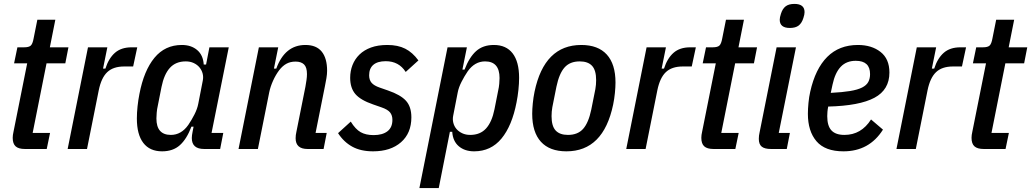

<svg xmlns="http://www.w3.org/2000/svg" viewBox="-20 -762 5274 982"><path d="M107 0Q75 0 60 -13.5Q45 -27 45 -57Q45 -71 49 -88L119 -438H52L69 -520H103Q128 -520 137.5 -529Q147 -538 152 -566L171 -661H263L235 -520H330L314 -438H218L147 -82H236L219 0Z M326 0 430 -520H529L507 -411H519Q536 -464 568 -492Q600 -520 653 -520H682L661 -422H615Q559 -422 528.5 -393Q498 -364 485 -300L425 0Z M1024 0Q961 0 961 -56Q961 -69 965 -88L970 -114H959Q935 -51 900 -19.5Q865 12 809 12Q746 12 713 -31Q680 -74 680 -156Q680 -185 683.5 -218Q687 -251 693 -281Q716 -401 770 -466.5Q824 -532 910 -532Q958 -532 988.5 -506Q1019 -480 1022 -432H1034L1051 -520H1150L1062 -82H1122L1106 0ZM854 -72Q907 -72 943 -123Q960 -148 974.5 -176.5Q989 -205 994 -231L1017 -349Q1021 -368 1016.5 -385.5Q1012 -403 1000.5 -417Q989 -431 971 -439.5Q953 -448 930 -448Q879 -448 849 -415Q819 -382 806 -317L787 -221Q783 -204 781.5 -185.5Q780 -167 780 -156Q780 -72 854 -72Z M1200 0 1304 -520H1403L1381 -411H1393Q1437 -532 1542 -532Q1598 -532 1625.5 -498Q1653 -464 1653 -400Q1653 -383 1649.5 -362Q1646 -341 1642 -322L1594 -82H1651L1635 0H1553Q1492 0 1492 -55Q1492 -71 1496 -88L1542 -318Q1545 -335 1547.5 -352Q1550 -369 1550 -383Q1550 -418 1535 -432.5Q1520 -447 1492 -447Q1465 -447 1445 -436Q1425 -425 1408 -403Q1390 -379 1376.5 -349Q1363 -319 1357 -290L1299 0Z M1888 12Q1825 12 1781.5 -12Q1738 -36 1709 -81L1774 -140Q1798 -101 1824.5 -86Q1851 -71 1891 -71Q1936 -71 1961.5 -90.5Q1987 -110 1987 -149Q1987 -172 1975 -187Q1963 -202 1931 -213L1888 -228Q1824 -250 1797.5 -281Q1771 -312 1771 -364Q1771 -399 1783 -429.5Q1795 -460 1818.5 -483Q1842 -506 1877.5 -519Q1913 -532 1961 -532Q2015 -532 2052.5 -513Q2090 -494 2120 -453L2055 -394Q2020 -449 1953 -449Q1911 -449 1889.5 -430.5Q1868 -412 1868 -377Q1868 -353 1880.5 -338.5Q1893 -324 1922 -314L1965 -299Q2029 -277 2056.5 -246.5Q2084 -216 2084 -162Q2084 -81 2031 -34.5Q1978 12 1888 12Z M2269 -520H2368L2345 -406H2356Q2380 -469 2415 -500.5Q2450 -532 2506 -532Q2569 -532 2602 -489Q2635 -446 2635 -364Q2635 -335 2631.5 -302Q2628 -269 2622 -239Q2599 -119 2545 -53.5Q2491 12 2405 12Q2357 12 2326.5 -14Q2296 -40 2293 -88H2281L2224 200H2125ZM2385 -72Q2436 -72 2466 -105Q2496 -138 2509 -203L2528 -299Q2532 -316 2533.5 -334Q2535 -352 2535 -363Q2535 -448 2461 -448Q2408 -448 2372 -397Q2355 -372 2340.5 -343.5Q2326 -315 2321 -289L2298 -171Q2294 -152 2298.5 -134Q2303 -116 2314.5 -102.5Q2326 -89 2344 -80.5Q2362 -72 2385 -72Z M2877 12Q2791 12 2746.5 -37Q2702 -86 2702 -180Q2702 -203 2705 -233.5Q2708 -264 2714 -293Q2764 -532 2953 -532Q3039 -532 3083.5 -483Q3128 -434 3128 -340Q3128 -317 3125 -286.5Q3122 -256 3116 -227Q3066 12 2877 12ZM2885 -72Q2935 -72 2962.5 -103Q2990 -134 3004 -201L3025 -306Q3027 -317 3028 -329Q3029 -341 3029 -352Q3029 -403 3008 -425.5Q2987 -448 2945 -448Q2895 -448 2867.5 -417Q2840 -386 2826 -319L2805 -214Q2803 -203 2802 -191Q2801 -179 2801 -168Q2801 -117 2822 -94.5Q2843 -72 2885 -72Z M3183 0 3287 -520H3386L3364 -411H3376Q3393 -464 3425 -492Q3457 -520 3510 -520H3539L3518 -422H3472Q3416 -422 3385.5 -393Q3355 -364 3342 -300L3282 0Z M3629 0Q3597 0 3582 -13.5Q3567 -27 3567 -57Q3567 -71 3571 -88L3641 -438H3574L3591 -520H3625Q3650 -520 3659.5 -529Q3669 -538 3674 -566L3693 -661H3785L3757 -520H3852L3836 -438H3740L3669 -82H3758L3741 0Z M4020 -619Q3968 -619 3968 -661Q3968 -673 3974 -691Q3982 -717 3998 -729.5Q4014 -742 4043 -742Q4095 -742 4095 -700Q4095 -688 4089 -670Q4081 -644 4065 -631.5Q4049 -619 4020 -619ZM3923 0Q3891 0 3876 -12Q3861 -24 3861 -52Q3861 -68 3865 -85L3952 -520H4051L3963 -82H4020L4004 0Z M4294 12Q4200 12 4156 -39.5Q4112 -91 4112 -180Q4112 -205 4115 -236Q4118 -267 4124 -293Q4150 -410 4211 -471Q4272 -532 4368 -532Q4438 -532 4483.5 -496.5Q4529 -461 4529 -391Q4529 -303 4452.5 -262Q4376 -221 4216 -217Q4213 -203 4212 -190Q4211 -177 4211 -168Q4211 -118 4232.5 -95Q4254 -72 4299 -72Q4385 -72 4435 -151L4496 -99Q4426 12 4294 12ZM4357 -451Q4309 -451 4280 -420.5Q4251 -390 4238 -329L4229 -287Q4289 -290 4328 -296.5Q4367 -303 4389.5 -314.5Q4412 -326 4421 -343Q4430 -360 4430 -383Q4430 -451 4357 -451Z M4565 0 4669 -520H4768L4746 -411H4758Q4775 -464 4807 -492Q4839 -520 4892 -520H4921L4900 -422H4854Q4798 -422 4767.5 -393Q4737 -364 4724 -300L4664 0Z M5011 0Q4979 0 4964 -13.5Q4949 -27 4949 -57Q4949 -71 4953 -88L5023 -438H4956L4973 -520H5007Q5032 -520 5041.5 -529Q5051 -538 5056 -566L5075 -661H5167L5139 -520H5234L5218 -438H5122L5051 -82H5140L5123 0Z"/></svg>

Font: IBM Plex Sans Cond Medm
Style: Italic
Weight: 500
Width: 3
Italic angle: -11°
Designer: Mike Abbink, Paul van der Laan, Pieter van Rosmalen
Foundry: Bold Monday
Version: Version 1.3